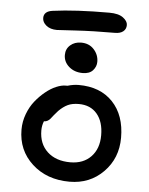

<svg xmlns="http://www.w3.org/2000/svg" viewBox="-54 -822 661 851"><g transform="rotate(5 276.5 -397.0)"><path d="M172.9 -681.2Q143.6 -681.2 125.7 -695.6Q107.9 -710 107.9 -729Q107.9 -759.3 147.9 -764.2Q247.6 -777.8 397.9 -777.8Q439 -777.8 459.5 -762.5Q480 -747.1 480 -730Q480 -711.9 467 -701.4Q454.1 -690.9 430.2 -690.9Q333.5 -690.9 254.4 -686Q175.3 -681.2 172.9 -681.2ZM303.2 -501Q266.6 -501 242.2 -522.2Q217.8 -543.5 217.8 -574.2Q217.8 -601.1 237.1 -617.9Q256.3 -634.8 285.2 -634.8Q320.8 -634.8 342.3 -611.1Q363.8 -587.4 363.8 -556.2Q363.8 -534.7 348.6 -517.8Q333.5 -501 303.2 -501ZM287.1 -16.1Q186 -16.1 120.6 -75.9Q55.2 -135.7 55.2 -228Q55.2 -263.7 67.9 -297.4Q80.6 -331.1 100.6 -356Q120.6 -380.9 144.3 -400.1Q168 -419.4 191.4 -429.2Q214.8 -439 232.9 -439H241.2Q267.1 -446.8 291 -446.8Q387.2 -446.8 442.6 -388.4Q498 -330.1 498 -230Q498 -138.7 437.7 -77.4Q377.4 -16.1 287.1 -16.1ZM143.1 -231.9Q143.1 -172.4 180.9 -137.2Q218.8 -102.1 283.2 -102.1Q340.8 -102.1 375 -137.7Q409.2 -173.3 409.2 -232.9Q409.2 -293.5 379.9 -328.1Q350.6 -362.8 298.8 -362.8Q269.5 -362.8 249.8 -353.5Q230 -344.2 210 -324.2Q201.2 -314.9 192.1 -303.5Q183.1 -292 178.7 -286.6Q174.3 -281.2 167.2 -277.1Q160.2 -272.9 150.9 -272.9Q143.1 -253.4 143.1 -231.9Z"/></g></svg>

Font: Shantell Sans Irregular Bouncy
Style: Regular
Weight: 400
Designer: Stephen Nixon, Anya Danilova, Shantell Martin
Foundry: Arrow Type
Version: Version 1.006;[9816181b4]